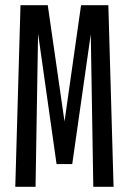

<svg xmlns="http://www.w3.org/2000/svg" viewBox="-20 -720 490 740"><path d="M213 -87.6 229 -254.3 292.4 -700H336.6L332.3 -605.1L258.4 -87.6ZM38.9 0 59 -700H128.6L117 0ZM198 -87.6 124.7 -605.1 119.6 -700H164.1L228.3 -254.3L244 -87.6ZM339.6 0 328 -700H397.6L417.7 0Z"/></svg>

Font: League Mono Thin Condensed
Style: Regular
Weight: 100
Width: 1
Designer: Tyler Finck
Foundry: The League of Moveable Type / Tyler Finck
Version: Version 2.300;RELEASE